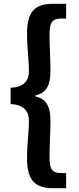

<svg xmlns="http://www.w3.org/2000/svg" viewBox="-20 -823 418 1016"><path d="M265 173H330V93H307C255 93 242 73 242 7C242 -56 247 -112 247 -183C247 -265 222 -300 167 -313V-318C222 -331 247 -365 247 -448C247 -519 242 -575 242 -638C242 -704 255 -725 307 -725H330V-803H265C167 -803 123 -766 123 -644C123 -564 133 -517 133 -444C133 -403 111 -360 36 -359V-272C111 -270 133 -228 133 -186C133 -113 123 -67 123 14C123 135 167 173 265 173Z"/></svg>

Font: Noto Sans CJK JP Bold
Style: Regular
Weight: 700
Designer: Ryoko NISHIZUKA (kana & ideographs); Paul D. Hunt (Latin, Greek & Cyrillic); Wenlong ZHANG (bopomofo); Sandoll Communica
Foundry: Adobe Systems Incorporated
Version: Version 1.004;PS 1.004;hotconv 1.0.82;makeotf.lib2.5.63406